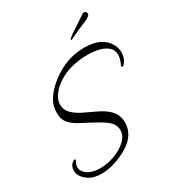

<svg xmlns="http://www.w3.org/2000/svg" viewBox="-166 -756 805 882"><g transform="rotate(-30 236.0 -314.5)"><path d="M116 27Q73 27 47.5 9.5Q22 -8 14 -28Q10 -37 10 -49Q10 -65 18 -76.5Q26 -88 37 -92H39Q43 -92 42.5 -87.5Q42 -83 40 -81Q32 -69 32 -55Q32 -47 35 -39Q46 -17 69.5 -7.5Q93 2 122 2Q160 2 198.5 -12Q237 -26 263 -50.5Q289 -75 289 -105Q289 -128 272.5 -146.5Q256 -165 209 -190Q175 -209 144 -224.5Q113 -240 94 -261Q75 -282 75 -318Q75 -326 76 -334Q77 -342 79 -351Q87 -384 119.5 -419Q152 -454 198.5 -480Q245 -506 293 -512Q316 -515 334 -515Q384 -515 414 -499Q444 -483 458 -459.5Q472 -436 472 -411Q472 -382 455 -360Q448 -351 443 -351Q436 -351 441 -363Q453 -389 453 -408Q453 -435 435 -450.5Q417 -466 388.5 -472.5Q360 -479 329 -479Q305 -479 284 -476Q229 -469 189.5 -447Q150 -425 128.5 -397.5Q107 -370 107 -344Q107 -315 126.5 -295.5Q146 -276 175 -261.5Q204 -247 235 -233Q266 -219 289 -200Q308 -184 316.5 -164.5Q325 -145 325 -125Q325 -70 280 -33Q262 -18 234 -4Q206 10 175 18.5Q144 27 116 27ZM298 -576Q299 -581 313 -591.5Q327 -602 363 -625L406 -654Q412 -656 415 -656Q427 -654 427 -641Q427 -633 411 -624Q401 -618 391 -614.5Q381 -611 366 -604Q351 -598 335 -590Q319 -582 308.5 -577.5Q298 -573 298 -576Z"/></g></svg>

Font: Grey Qo
Style: Regular
Weight: 400
Designer: Robert E. Leuschke
Foundry: Robert E. Leuschke
Version: Version 2.010